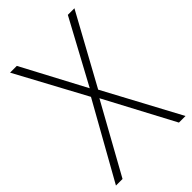

<svg xmlns="http://www.w3.org/2000/svg" viewBox="-214 -800 886 886"><g transform="rotate(-45 229.5 -357.0)"><path d="M456 0 257 -371 445 -714H402L234 -403L69 -714H25L210 -371L2 0H45L233 -339L413 0Z"/></g></svg>

Font: Noto Sans Myanmar SemiCondensed ExtraLight
Style: Regular
Weight: 200
Width: 4
Designer: Monotype Design Team
Foundry: Monotype Imaging Inc.
Version: Version 2.107